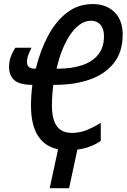

<svg xmlns="http://www.w3.org/2000/svg" viewBox="-20 -745 637 962"><path d="M229 197.8 271 2.9Q135.3 -25.9 135.3 -215.3Q135.3 -265.1 142.1 -319.8Q80.6 -319.8 53 -342.3Q25.4 -364.7 25.4 -411.1Q25.4 -458.5 57.1 -505.9H138.2Q128.4 -487.3 121.8 -469.2Q115.2 -451.2 115.2 -434.1Q115.2 -400.9 154.8 -400.9H159.2Q181.2 -490.2 219.7 -563.7Q258.3 -637.2 314.5 -680.9Q370.6 -724.6 445.3 -724.6Q512.2 -724.6 553.5 -684.3Q594.7 -644 594.7 -571.8Q594.7 -484.4 550 -428.5Q505.4 -372.6 429 -346.2Q352.5 -319.8 257.3 -319.8H247.1Q240.2 -266.1 240.2 -217.3Q240.2 -146 265.1 -112.5Q290 -79.1 339.8 -79.1Q380.4 -79.1 415.8 -93.8Q451.2 -108.4 484.9 -129.9V-39.1Q432.6 -3.4 367.7 4.4L326.2 197.8ZM263.7 -400.9H272Q336.9 -400.9 388.9 -417.5Q440.9 -434.1 470.9 -470Q501 -505.9 501 -563.5Q501 -601.1 483.2 -621.1Q465.3 -641.1 437 -641.1Q403.8 -641.1 376 -619.4Q348.1 -597.7 326.2 -562.5Q304.2 -527.3 288.3 -484.9Q272.5 -442.4 263.7 -400.9Z"/></svg>

Font: Open Sans Condensed SemiBold
Style: Italic
Weight: 600
Width: 3
Italic angle: -12°
Designer: Monotype Design Team
Foundry: Monotype Imaging Inc.
Version: Version 3.000; ttfautohint (v1.8.4)